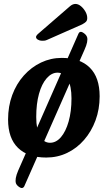

<svg xmlns="http://www.w3.org/2000/svg" viewBox="-20 -785 529 975"><path d="M95 169Q88 172 76.5 164Q65 156 61 146Q54 124 72 82L378 -613Q382 -622 388 -623Q394 -625 406 -616.5Q418 -608 422 -597Q429 -576 409 -532L105 157Q102 166 95 169ZM215 15Q122 15 71.5 -34Q21 -83 21 -178Q21 -245 42 -302Q63 -359 101 -401.5Q139 -444 188.5 -467.5Q238 -491 294 -491Q386 -491 436 -441.5Q486 -392 486 -296Q486 -230 465 -173.5Q444 -117 407 -74.5Q370 -32 321 -8.5Q272 15 215 15ZM234 -60Q265 -60 289.5 -88.5Q314 -117 328.5 -168Q343 -219 343 -285Q343 -348 324 -382Q305 -416 272 -416Q242 -416 217 -387.5Q192 -359 178 -308.5Q164 -258 164 -191Q164 -127 183 -93.5Q202 -60 234 -60ZM171 -611Q163 -603 163 -597Q163 -589 172.5 -583.5Q182 -578 193 -578Q200 -578 205.5 -578.5Q211 -579 218 -582L397 -661Q410 -668 416.5 -674.5Q423 -681 423 -693Q423 -710 413.5 -726.5Q404 -743 390.5 -754Q377 -765 363 -765Q349 -765 335 -753Z"/></svg>

Font: Alkatra SemiBold
Style: Regular
Weight: 600
Designer: Suman Bhandary
Version: Version 1.100;gftools[0.9.22]